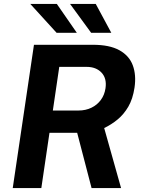

<svg xmlns="http://www.w3.org/2000/svg" viewBox="-20 -949 722 969"><path d="M44.3 0 151.4 -723H448.7Q533.1 -723 582.7 -695.4Q632.2 -667.9 650.2 -619.2Q668.3 -570.5 658.9 -506.9Q650.4 -449.8 627.6 -410.6Q604.7 -371.5 573 -345.6Q541.3 -319.7 505.8 -302.8L591 0H442.1L369.5 -278.7H229.7L188.6 0ZM246.7 -391.2H375.5Q412.3 -391.2 441.5 -405.4Q470.7 -419.6 489.1 -444.9Q507.6 -470.1 512.4 -503.3Q519.8 -553.3 492.5 -582.4Q465.2 -611.5 417.2 -611.5H279.1ZM265.6 -783.5 133 -929H266.9L367.7 -783.5ZM440 -783.5 333.7 -929H463.3L541.7 -783.5Z"/></svg>

Font: Public Sans Thin
Style: Italic
Weight: 100
Italic angle: -8°
Designer: The Public Sans project authors (U.S. Web Design System). Libre Franklin designed by Pablo Impallari and Rodrigo Fuenzal
Version: Version 2.000